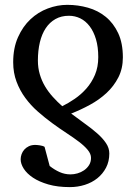

<svg xmlns="http://www.w3.org/2000/svg" viewBox="-20 -514 559 789"><path d="M135.7 -265.1Q135.7 -234.9 143.6 -208.5Q151.4 -182.1 165 -159.2Q178.7 -136.2 197 -116Q215.3 -95.7 235.8 -77.6Q260.7 -89.8 286.9 -107.7Q313 -125.5 334.7 -149.9Q356.4 -174.3 370.1 -206.3Q383.8 -238.3 383.8 -279.3Q383.8 -321.3 374.3 -353Q364.7 -384.8 348.4 -406.2Q332 -427.7 310.1 -438.5Q288.1 -449.2 263.2 -449.2Q231.9 -449.2 208 -435.8Q184.1 -422.4 168 -398.2Q151.9 -374 143.8 -340.1Q135.7 -306.2 135.7 -265.1ZM64.9 140.6Q64.9 130.4 68.6 119.9Q72.3 109.4 79.8 100.8Q87.4 92.3 98.6 86.9Q109.9 81.5 125 81.5Q127.9 81.5 133.3 82Q138.7 82.5 144 83.3Q149.4 84 154.8 85.7Q160.2 87.4 163.1 89.4L184.1 168Q203.6 183.6 224.9 193.1Q246.1 202.6 270 202.6Q283.7 202.6 298.3 198.5Q313 194.3 325.4 185.8Q337.9 177.2 345.9 164.6Q354 151.9 354 134.8Q354 118.2 340.3 101.8Q326.7 85.4 304.2 68.4Q281.7 51.3 252.9 32.5Q224.1 13.7 194.1 -8.3Q164.1 -30.3 135.3 -55.7Q106.4 -81.1 84 -111.6Q61.5 -142.1 47.9 -178.5Q34.2 -214.8 34.2 -258.3Q34.2 -316.9 54 -361.1Q73.7 -405.3 105.2 -434.8Q136.7 -464.4 176.5 -479.2Q216.3 -494.1 256.3 -494.1Q300.3 -494.1 341.6 -482.4Q382.8 -470.7 414.6 -444.8Q446.3 -418.9 465.6 -377.9Q484.9 -336.9 484.9 -278.3Q484.9 -231.9 466.3 -195.8Q447.8 -159.7 417.7 -131.8Q387.7 -104 349.6 -83.3Q311.5 -62.5 272.5 -47.4Q301.3 -25.4 329.3 -5.4Q357.4 14.6 379.6 34.2Q401.9 53.7 415.5 74Q429.2 94.2 429.2 116.7Q429.2 149.4 415.8 175Q402.3 200.7 380.1 218.5Q357.9 236.3 328.6 245.6Q299.3 254.9 267.1 254.9Q216.3 254.9 178.5 243.9Q140.6 232.9 115.5 216.1Q90.3 199.2 77.6 179.2Q64.9 159.2 64.9 140.6Z"/></svg>

Font: Charis SIL
Style: Regular
Weight: 400
Foundry: SIL International
Version: Version 4.112